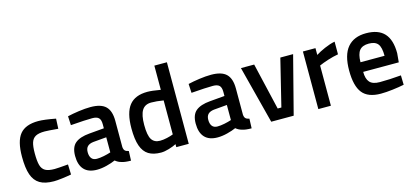

<svg xmlns="http://www.w3.org/2000/svg" viewBox="-61 -1153 3468 1610"><g transform="rotate(-15 1673.5 -348.5)"><path d="M44 -257Q44 -392 93 -451.5Q142 -511 253 -511Q303 -511 403 -492L399 -405Q308 -413 282 -413Q230 -413 203 -398Q176 -383 165.5 -350Q155 -317 155 -257Q155 -189 165 -153.5Q175 -118 202 -102.5Q229 -87 283 -87Q309 -87 400 -95L403 -7Q366 0 321.5 5.5Q277 11 251 11Q174 11 129 -16Q84 -43 64 -101Q44 -159 44 -257Z M476 -148Q476 -224 516.5 -258Q557 -292 641 -299L769 -310V-346Q769 -385 752 -401Q735 -417 697 -417Q639 -417 509 -407L505 -485Q547 -495 603.5 -503Q660 -511 706 -511Q797 -511 837.5 -471.5Q878 -432 878 -346V-118Q880 -96 890 -86Q900 -76 922 -72L919 11Q866 11 838 1Q810 -6 786 -26Q755 -12 710 -0.5Q665 11 625 11Q551 11 513.5 -29.5Q476 -70 476 -148ZM769 -101V-232L654 -222Q620 -218 603 -201Q586 -184 586 -151Q586 -117 601 -97.5Q616 -78 647 -78Q674 -78 708.5 -85Q743 -92 769 -101Z M992 -249Q992 -385 1042.5 -448Q1093 -511 1200 -511Q1239 -511 1314 -498V-708H1423V0H1315V-26Q1288 -12 1249.5 -0.5Q1211 11 1181 11Q1115 11 1073.5 -14.5Q1032 -40 1012 -97Q992 -154 992 -249ZM1314 -111V-406Q1254 -416 1208 -416Q1153 -416 1128 -375.5Q1103 -335 1103 -249Q1103 -158 1126 -122.5Q1149 -87 1198 -87Q1226 -87 1259 -94.5Q1292 -102 1314 -111Z M1523 -148Q1523 -224 1563.5 -258Q1604 -292 1688 -299L1816 -310V-346Q1816 -385 1799 -401Q1782 -417 1744 -417Q1686 -417 1556 -407L1552 -485Q1594 -495 1650.5 -503Q1707 -511 1753 -511Q1844 -511 1884.5 -471.5Q1925 -432 1925 -346V-118Q1927 -96 1937 -86Q1947 -76 1969 -72L1966 11Q1913 11 1885 1Q1857 -6 1833 -26Q1802 -12 1757 -0.5Q1712 11 1672 11Q1598 11 1560.5 -29.5Q1523 -70 1523 -148ZM1816 -101V-232L1701 -222Q1667 -218 1650 -201Q1633 -184 1633 -151Q1633 -117 1648 -97.5Q1663 -78 1694 -78Q1721 -78 1755.5 -85Q1790 -92 1816 -101Z M2010 -500H2125L2220 -93H2252L2352 -500H2463L2334 0H2139Z M2548 -500H2657V-441Q2688 -461 2736 -482Q2784 -503 2826 -511V-401Q2781 -393 2734.5 -378Q2688 -363 2657 -349V0H2548Z M2881 -245Q2881 -380 2936.5 -445.5Q2992 -511 3098 -511Q3204 -511 3256 -454.5Q3308 -398 3308 -282L3301 -204H2992Q2992 -143 3018 -114Q3044 -85 3105 -85Q3189 -85 3290 -94L3292 -12Q3249 -3 3191.5 4Q3134 11 3089 11Q2978 11 2929.5 -50Q2881 -111 2881 -245ZM3200 -288Q3200 -362 3176.5 -391.5Q3153 -421 3098 -421Q3042 -421 3017 -390Q2992 -359 2991 -288Z"/></g></svg>

Font: Cairo SemiBold
Style: Regular
Weight: 600
Designer: Mohamed Gaber, Accademia di Belle Arti di Urbino and others
Foundry: Kief Type Foundry, Accademia di Belle Arti di Urbino and others
Version: Version 3.011